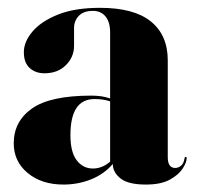

<svg xmlns="http://www.w3.org/2000/svg" viewBox="-20 -474 518 503"><path d="M16 -98.5Q16 -156 63.8 -189.8Q111.5 -223.5 219.5 -223.5Q248 -223.5 268.5 -216V-389Q268.5 -416 256.5 -430.8Q244.5 -445.5 223.5 -445.5Q199 -445.5 186.5 -432.5Q174 -419.5 174 -400.5V-354Q174 -324.5 152.5 -303.2Q131 -282 96.5 -282Q73 -282 57.8 -295.8Q42.5 -309.5 42.5 -337.5Q42.5 -364.5 65 -391.2Q87.5 -418 131.8 -435.8Q176 -453.5 242 -453.5Q331 -453.5 375.2 -417.8Q419.5 -382 419.5 -316V-62.5Q419.5 -34 439 -34Q447 -34 454.2 -39.8Q461.5 -45.5 463.5 -59.5Q464 -63 466 -63Q469 -63 469 -59.5Q469 -49 458.8 -32.8Q448.5 -16.5 425.2 -3.5Q402 9.5 362 9.5Q316 9.5 295.8 -6.5Q275.5 -22.5 275.5 -44.5Q253 -18 218.8 -4.2Q184.5 9.5 146 9.5Q89 9.5 52.5 -20.8Q16 -51 16 -98.5ZM164.5 -120Q164.5 -75.5 181 -54Q197.5 -32.5 223.5 -32.5Q247.5 -32.5 268.5 -50.5V-208.5Q250.5 -214.5 227.5 -214.5Q164.5 -214.5 164.5 -120Z"/></svg>

Font: Fraunces 144pt
Style: Bold
Weight: 700
Version: Version 1.000;[b76b70a41]